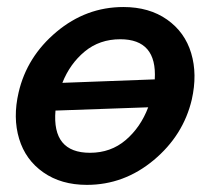

<svg xmlns="http://www.w3.org/2000/svg" viewBox="-20 -514 598 544"><path d="M226.1 9.8Q153.3 9.8 102.8 -25.6Q52.2 -61 34.2 -120.8Q16.1 -180.7 32.7 -252Q56.2 -353.5 140.1 -423.8Q224.1 -494.1 329.6 -494.1Q402.8 -494.1 453.4 -458.5Q503.9 -422.9 521.7 -363.3Q539.6 -303.7 523.4 -231.9Q499.5 -130.4 415.5 -60.3Q331.5 9.8 226.1 9.8ZM156.7 -279.3 418.5 -289.1Q425.3 -402.8 320.8 -402.8Q262.2 -402.8 220.2 -368.2Q178.2 -333.5 156.7 -279.3ZM234.9 -81.1Q293.9 -81.1 336.2 -117.2Q378.4 -153.3 399.9 -210L137.2 -200.7Q127 -81.1 234.9 -81.1Z"/></svg>

Font: HK Grotesk SemiBold Italic
Style: Regular
Weight: 600
Italic angle: -13°
Designer: Alfredo Marco Pradil and Stefan Peev
Foundry: Hanken Design Co.
Version: Version 1.000;PS 001.000;hotconv 1.0.88;makeotf.lib2.5.64775